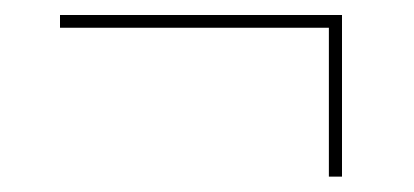

<svg xmlns="http://www.w3.org/2000/svg" viewBox="-20 -341 552 256"><path d="M436 -105.5H418.5V-311.5H436ZM60 -304V-321H436V-304Z"/></svg>

Font: Anek Bangla Thin
Style: Regular
Weight: 250
Designer: Sulekha Rajkumar (Bangla), Yesha Goshar (Latin)
Foundry: Ek Type
Version: Version 1.003